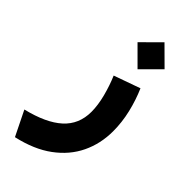

<svg xmlns="http://www.w3.org/2000/svg" viewBox="-311 -607 922 922"><g transform="rotate(45 150.0 -146.0)"><path d="M108.4 -469.7 200.2 -561 292 -469.7 200.2 -377.9ZM274.9 -323.2Q298.8 -268.6 313.5 -207Q328.1 -145.5 328.1 -84.5Q328.1 0 293.9 71.3Q259.8 142.6 190.4 193.8Q121.1 245.1 14.6 269L-47.4 143.1Q71.3 114.3 129.9 61Q188.5 7.8 188.5 -76.7Q188.5 -121.6 174.6 -175.3Q160.6 -229 140.6 -275.4Z"/></g></svg>

Font: Vazir Black UI
Style: Black-UI
Weight: 900
Designer: Saber Rastikerdar
Foundry: Saber Rastikerdar
Version: Version 30.1.0